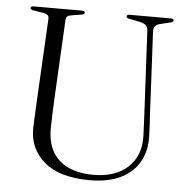

<svg xmlns="http://www.w3.org/2000/svg" viewBox="-52 -751 798 816"><g transform="rotate(5 347.5 -342.5)"><path d="M567 -291 549 -639.5Q548.5 -653 541 -661.2Q533.5 -669.5 514.5 -673.5L468.5 -683Q456 -685 456 -692Q456 -700 468 -700H645Q656.5 -700 656.5 -692Q656.5 -685 643 -682.5L603.5 -673Q571.5 -666.5 573.5 -638.5L591 -292Q592.5 -266.5 594 -241.5Q595.5 -216.5 596 -190.5Q597.5 -131.5 572 -85Q546.5 -38.5 493.5 -11.8Q440.5 15 360.5 15Q231 15 165.8 -41Q100.5 -97 102 -185Q102.5 -200 103.5 -223Q104.5 -246 105.8 -270.8Q107 -295.5 108 -315L126 -654Q127 -672.5 100 -676.5L59 -683Q46.5 -685 46.5 -692Q46.5 -700 59 -700H265.5Q277.5 -700 277.5 -692Q277.5 -685 265 -683L224 -676.5Q210.5 -674.5 204.8 -669.8Q199 -665 198.5 -653.5L181 -318Q179 -280 178 -248.8Q177 -217.5 176.5 -193.5Q175 -102.5 226.8 -55.8Q278.5 -9 373.5 -9Q467 -9 520 -57.5Q573 -106 571.5 -189Q570.5 -220.5 569.2 -245.5Q568 -270.5 567 -291Z"/></g></svg>

Font: Fraunces 72pt S000 Light
Style: Regular
Weight: 300
Version: Version 1.000; ttfautohint (v1.8.3)